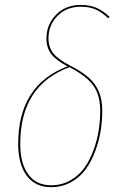

<svg xmlns="http://www.w3.org/2000/svg" viewBox="-20 -754 498 783"><path d="M310.1 -733.9Q346.7 -733.9 374.3 -721.7Q401.9 -709.5 427.2 -684.6L420.9 -679.7Q396 -703.6 370.6 -715.1Q345.2 -726.6 310.1 -726.6Q250.5 -726.6 214.1 -688.7Q177.7 -650.9 177.7 -598.1Q177.7 -561 198 -535.9Q218.3 -510.7 268.1 -485.4Q314.9 -461.4 342 -437.3Q369.1 -413.1 383.1 -380.4Q397 -347.7 397 -302.2Q397 -262.2 390.6 -221.4Q384.3 -180.7 368.7 -138.4Q353 -96.2 329.8 -64Q306.6 -31.7 270 -11.2Q233.4 9.3 188 9.3Q123.5 9.3 88.9 -37.6Q54.2 -84.5 54.2 -167Q54.2 -407.7 255.4 -483.4Q208.5 -508.3 189 -533.7Q169.4 -559.1 169.4 -597.2Q169.4 -653.8 208.5 -693.8Q247.6 -733.9 310.1 -733.9ZM263.2 -480Q62.5 -405.8 62.5 -167Q62.5 -87.9 95 -43.2Q127.4 1.5 188.5 1.5Q232.4 1.5 267.6 -18.8Q302.7 -39.1 325 -70.8Q347.2 -102.5 362.1 -143.8Q377 -185.1 382.8 -224.4Q388.7 -263.7 388.7 -302.2Q388.7 -366.7 359.9 -406Q331.1 -445.3 263.2 -480Z"/></svg>

Font: Fira Sans Compressed Eight
Style: Italic
Weight: 100
Width: 3
Italic angle: -8°
Designer: Carrois Corporate & Edenspiekermann AG
Foundry: Carrois Corporate GbR & Edenspiekermann AG
Version: Version 4.203;PS 004.203;hotconv 1.0.88;makeotf.lib2.5.64775